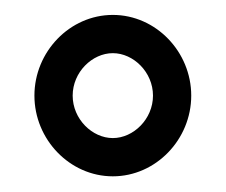

<svg xmlns="http://www.w3.org/2000/svg" viewBox="-20 -528 295 251"><path d="M75 -403C75 -433.7 100.6 -458.5 127.5 -458.5C154.4 -458.5 180 -433.7 180 -403C180 -372.3 154.4 -347.5 127.5 -347.5C100.6 -347.5 75 -372.3 75 -403ZM25 -403C25 -345.7 71.2 -297.5 127.5 -297.5C183.8 -297.5 230 -345.7 230 -403C230 -460.3 183.8 -508.5 127.5 -508.5C71.2 -508.5 25 -460.3 25 -403Z"/></svg>

Font: Stormning Aesir
Style: Light
Weight: 400
Designer: Robert Jablonski, Mew Too
Foundry: Cannot Into Space Fonts
Version: Version 0.90